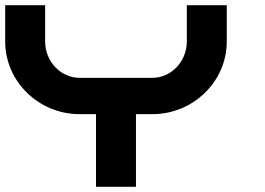

<svg xmlns="http://www.w3.org/2000/svg" viewBox="-20 -720 1020 740"><path d="M700 -560C700 -483 640 -420 567 -420H287C214 -420 154 -483 154 -560V-700H0V-560C0 -406 129 -280 287 -280H350V0H504V-280H567C725 -280 854 -406 854 -560V-700H700Z"/></svg>

Font: Generic Techno
Style: Regular
Weight: 400
Designer: NC Empire
Foundry: NC Empire
Version: Version 1.000;hotconv 1.0.109;makeotfexe 2.5.65596